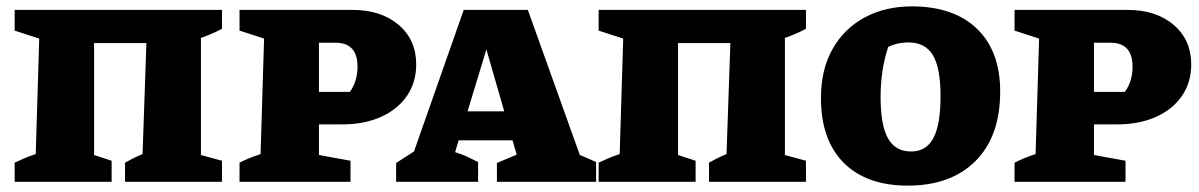

<svg xmlns="http://www.w3.org/2000/svg" viewBox="-20 -570 3760 602"><path d="M275 -435V-84L330 -66V0H26V-60Q41 -67 56 -73.5Q71 -80 92 -87L103 -449L26 -474V-539H676V-480Q662 -472 644.5 -464.5Q627 -457 610 -451V-84L676 -66V0H372V-60Q385 -67 396.5 -73Q408 -79 427 -87L439 -435Z M1084 -539Q1175 -539 1230 -492Q1285 -445 1285 -368Q1285 -312 1256 -269.5Q1227 -227 1174.5 -203.5Q1122 -180 1053 -180H980V-84L1079 -66V0H731V-60Q745 -67 760.5 -73.5Q776 -80 797 -87L808 -449L731 -474V-539ZM1032 -436H980V-282H1077Q1101 -315 1101 -361Q1101 -436 1032 -436Z M1798 -84Q1811 -79 1823 -73.5Q1835 -68 1849 -62V0H1538V-59L1600 -85L1587 -130H1418L1407 -93Q1427 -87 1444 -79Q1461 -71 1479 -62V0H1222V-59L1278 -95L1434 -539H1635ZM1446 -221H1561L1505 -415Z M2106 -435V-84L2161 -66V0H1857V-60Q1872 -67 1887 -73.5Q1902 -80 1923 -87L1934 -449L1857 -474V-539H2507V-480Q2493 -472 2475.5 -464.5Q2458 -457 2441 -451V-84L2507 -66V0H2203V-60Q2216 -67 2227.5 -73Q2239 -79 2258 -87L2270 -435Z M2826 12Q2697 12 2625.5 -59.5Q2554 -131 2554 -263Q2554 -352 2590.5 -416.5Q2627 -481 2691.5 -515.5Q2756 -550 2839 -550Q2970 -550 3043 -480Q3116 -410 3116 -283Q3116 -143 3039 -65.5Q2962 12 2826 12ZM2837 -95Q2884 -95 2906.5 -137Q2929 -179 2929 -269Q2929 -357 2905 -397Q2881 -437 2828 -437Q2814 -437 2798 -434Q2782 -431 2765 -423Q2741 -351 2741 -266Q2741 -178 2764 -136.5Q2787 -95 2837 -95Z M3514 -539Q3605 -539 3660 -492Q3715 -445 3715 -368Q3715 -312 3686 -269.5Q3657 -227 3604.5 -203.5Q3552 -180 3483 -180H3410V-84L3509 -66V0H3161V-60Q3175 -67 3190.5 -73.5Q3206 -80 3227 -87L3238 -449L3161 -474V-539ZM3462 -436H3410V-282H3507Q3531 -315 3531 -361Q3531 -436 3462 -436Z"/></svg>

Font: Piazzolla SC ExtraBold
Style: Regular
Weight: 800
Designer: Juan Pablo del Peral
Foundry: Huerta Tipografica
Version: Version 1.330